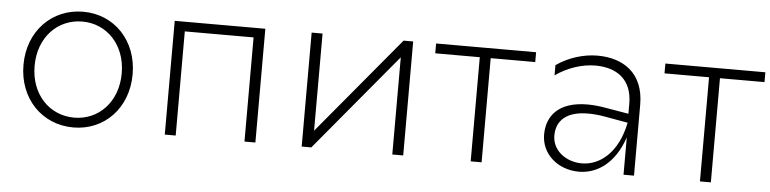

<svg xmlns="http://www.w3.org/2000/svg" viewBox="-38 -701 3515 876"><g transform="rotate(5 1719.0 -263.5)"><path d="M314 4C456 4 563 -106 563 -261C563 -416 456 -526 314 -526C171 -526 63 -416 63 -261C63 -106 171 4 314 4ZM314 -41C201 -41 114 -130 114 -261C114 -392 201 -481 314 -481C426 -481 513 -392 513 -261C513 -130 426 -41 314 -41Z M733 0H783V-477H1098V0H1148V-521H733Z M1360 0H1404L1775 -445V0H1825V-522H1781L1410 -77V-522H1360Z M2134 0H2184V-477H2388V-522H1930V-477H2134Z M2834 0H2882V-325C2882 -472 2784 -531 2669 -531C2604 -531 2535 -509 2481 -471V-424C2535 -463 2603 -485 2663 -485C2758 -485 2832 -439 2832 -325V-279L2732 -296C2699 -302 2670 -305 2643 -305C2511 -305 2457 -237 2457 -151C2457 -64 2531 4 2630 4C2712 4 2793 -49 2834 -171ZM2504 -151C2504 -219 2550 -264 2649 -264C2671 -264 2697 -262 2725 -257L2832 -238C2804 -97 2720 -35 2640 -35C2566 -35 2504 -83 2504 -151Z M3184 0H3234V-477H3438V-522H2980V-477H3184Z"/></g></svg>

Font: Chess Sans Light
Style: Regular
Weight: 300
Designer: Wolf Bōese
Foundry: Wolf Bōese
Version: Version 7.223;Glyphs 3.3 (3306)